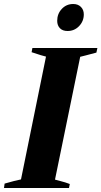

<svg xmlns="http://www.w3.org/2000/svg" viewBox="-40 -940 507 960"><path d="M246 -836Q246 -871 269 -895.5Q292 -920 326 -920Q350 -920 364.5 -905.5Q379 -891 379 -868Q379 -834 355.5 -809.5Q332 -785 298 -785Q273 -785 259.5 -799Q246 -813 246 -836ZM-17 -22Q35 -37 65 -43L190 -657Q175 -660 118 -679L122 -700H447L442 -677Q427 -673 413.5 -669.5Q400 -666 389 -663L361 -656L235 -42Q245 -40 261 -35Q277 -30 286 -28Q299 -23 309 -20L305 0H-20Z"/></svg>

Font: Trirong ExtraBold
Style: Italic
Weight: 800
Italic angle: -12°
Designer: Katatrad Team
Foundry: CadsonDemak
Version: Version 1.001